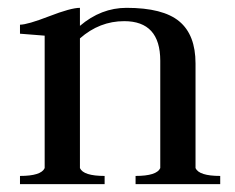

<svg xmlns="http://www.w3.org/2000/svg" viewBox="-20 -470 599 490"><path d="M31 0V-21Q85 -21 94 -41V-379Q32 -384 31 -384V-407Q50 -407 105.5 -428.5Q161 -450 184 -450V-404Q238 -450 303 -450Q396 -450 437.5 -415.5Q479 -381 479 -308V-41Q488 -21 542 -21V0H326V-21Q380 -21 389 -41V-315Q389 -416 297 -416Q234 -416 184 -372V-41Q193 -21 247 -21V0Z"/></svg>

Font: Judson
Style: Regular
Weight: 400
Version: Version 20110429